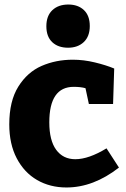

<svg xmlns="http://www.w3.org/2000/svg" viewBox="-20 -815 558 849"><path d="M506 -74Q393 14 274 14Q201 14 144 -19Q87 -52 54 -115Q21 -178 21 -265Q21 -368 61 -432Q101 -496 164 -523.5Q227 -551 302 -551Q350 -551 399.5 -539Q449 -527 485 -512L480 -355H373L358 -425Q337 -431 306 -431Q198 -431 198 -274Q198 -194 228.5 -152.5Q259 -111 313 -111Q372 -111 451 -159ZM185 -699Q185 -745 211.5 -770Q238 -795 282 -795Q325 -795 351 -770.5Q377 -746 377 -700Q377 -654 350.5 -629Q324 -604 281 -604Q237 -604 211 -628.5Q185 -653 185 -699Z"/></svg>

Font: Bitter Pro ExtraBold
Style: Regular
Weight: 800
Designer: Sol Matas, and Bitter project Authors
Foundry: Sol Matas
Version: Version 1.010